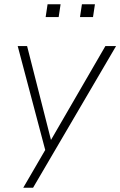

<svg xmlns="http://www.w3.org/2000/svg" viewBox="-20 -700 564 900"><path d="M89 180 192 3 63 -484H107L219 -44L474 -484H524L135 180ZM355 -620 364 -680H425L416 -620ZM194 -620 203 -680H264L255 -620Z"/></svg>

Font: Nunito Sans ExtraLight
Style: Italic
Weight: 200
Italic angle: -9°
Designer: Vernon Adams
Foundry: Vernon Adams
Version: Version 3.006; ttfautohint (v1.8.3)